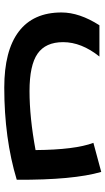

<svg xmlns="http://www.w3.org/2000/svg" viewBox="190 -692 511 932"><g transform="rotate(90 446.0 -225.5)"><path d="M102.1 -452.1H253.9Q184.1 -364.7 184.1 -275.9Q184.1 -190.9 240 -151.9Q295.9 -112.8 421.9 -112.8Q549.3 -112.8 708 -142.1Q706.5 -333.5 672.9 -422.9L814 -460.9Q853.5 -325.2 852.1 -50.8Q651.4 9.8 404.8 9.8Q225.6 9.8 132.8 -60.5Q40 -130.9 40 -268.1Q40 -355 102.1 -452.1Z"/></g></svg>

Font: LT Superior
Style: Bold
Weight: 400
Designer: Daniel Lyons
Foundry: LyonsType
Version: Version 1.000